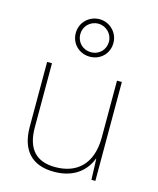

<svg xmlns="http://www.w3.org/2000/svg" viewBox="-121 -989 815 990"><g transform="rotate(15 286.5 -493.5)"><path d="M287 -704C342 -704 387 -745 387 -804C387 -859 342 -904 287 -904C232 -904 186 -861 186 -804C186 -744 233 -704 287 -704ZM287 -728C242 -728 210 -762 210 -804C210 -846 243 -880 287 -880C328 -880 363 -846 363 -804C363 -762 332 -728 287 -728ZM481 -621H455V-319C455 -175 377 -108 262 -108C163 -108 108 -161 108 -279V-621H82V-275C82 -150 144 -83 262 -83C374 -83 431 -143 454 -204H456L460 -93H481Z"/></g></svg>

Font: Noto Sans Kannada UI Thin
Style: Regular
Weight: 100
Designer: Jelle Bosma - Monotype Design Team
Foundry: Monotype Imaging Inc.
Version: Version 2.005